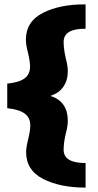

<svg xmlns="http://www.w3.org/2000/svg" viewBox="-20 -725 448 875"><path d="M99 -32Q99 -53 108 -89Q118 -129 118 -153Q118 -189 92.5 -207.5Q67 -226 13 -232V-344Q66 -349 91.5 -367.5Q117 -386 117 -422Q117 -445 107 -487Q98 -521 98 -544Q98 -627 176 -666.5Q254 -706 370 -705V-594Q270 -595 270 -534Q270 -502 280 -458Q289 -426 289 -400Q289 -359 269 -330Q249 -301 212 -289V-287Q250 -275 269.5 -246.5Q289 -218 289 -175Q289 -149 280 -117Q270 -75 270 -42Q270 18 370 18V130Q254 130 176.5 90.5Q99 51 99 -32Z"/></svg>

Font: Martel Sans Black
Style: Regular
Weight: 900
Designer: Dan Reynolds and Mathieu Réguer
Foundry: Dan Reynolds and Mathieu Réguer
Version: Version 1.002; ttfautohint (v1.1) -l 5 -r 5 -G 72 -x 0 -D la